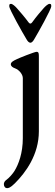

<svg xmlns="http://www.w3.org/2000/svg" viewBox="-25 -706 285 993"><path d="M141 -590C135 -582 129 -582 123 -590C101 -620 75 -649 62 -664C54 -673 40 -686 32 -686C23 -686 23 -682 23 -673C23 -658 92 -536 112 -503C117 -494 124 -485 132 -485C140 -485 147 -494 152 -503C172 -536 240 -658 240 -673C240 -682 240 -686 231 -686C223 -686 209 -673 201 -664C188 -649 164 -622 141 -590ZM93 -302V9C93 86 71 144 50 178C43 190 22 215 7 225C-2 231 -5 241 -5 246C-5 258 1 267 12 267C18 267 28 266 52 242C107 187 176 95 176 -27V-410C176 -429 176 -438 164 -438C154 -438 71 -405 60 -399C47 -393 31 -385 31 -374C31 -363 41 -357 52 -353C76 -344 93 -320 93 -302Z"/></svg>

Font: EB Garamond SC 08
Style: Regular
Weight: 400
Version: Version 0.016